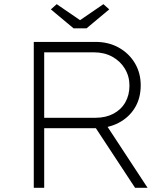

<svg xmlns="http://www.w3.org/2000/svg" viewBox="-20 -901 793 921"><path d="M142 0V-700H438Q501 -700 550 -672.5Q599 -645 627 -598Q655 -551 655 -492Q655 -430 627 -384Q599 -338 549.5 -312Q500 -286 438 -286H192V0ZM628 0 430 -301 474 -326 688 0ZM192 -336H438Q487 -336 524 -355.5Q561 -375 581 -410Q601 -445 601 -490Q601 -535 579 -571.5Q557 -608 518.5 -629Q480 -650 430 -650H192ZM333 -765 224 -856 252 -881 379 -794H349L476 -881L504 -856L395 -765Z"/></svg>

Font: Lexend Exa ExtraLight
Style: Regular
Weight: 250
Designer: Bonnie Shaver-Troup, Thomas Jockin
Foundry: Lexend
Version: Version 1.007